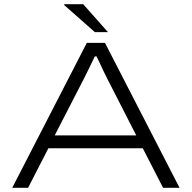

<svg xmlns="http://www.w3.org/2000/svg" viewBox="-20 -889 908 909"><path d="M38 0 391 -686H477L830 0H752L656 -187H209L113 0ZM239 -248H625L505 -483Q498 -496 489 -514Q480 -532 470.5 -551.5Q461 -571 452.5 -590Q444 -609 437 -622H429Q418 -599 404.5 -571.5Q391 -544 379 -520Q367 -496 360 -483ZM491 -737H429L284 -865V-869H374Z"/></svg>

Font: Archivo Expanded ExtraLight
Style: Regular
Weight: 250
Width: 7
Designer: Hector Gatti
Foundry: Omnibus-Type
Version: Version 2.001